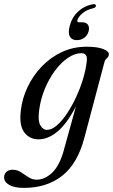

<svg xmlns="http://www.w3.org/2000/svg" viewBox="-88 -670 550 935"><path d="M323 0.5Q290 127 214.8 186Q139.5 245 28.5 245Q-18.5 245 -43.2 230.5Q-68 216 -68 193.5Q-68 178 -57 167.2Q-46 156.5 -26 156.5Q-4.5 156.5 14 168.8Q32.5 181 50.8 193Q69 205 90 205Q130.5 205 166.2 170.8Q202 136.5 222 64L282 -152.5Q238.5 -68.5 192.8 -30Q147 8.5 100 8.5Q55.5 8.5 30 -25.8Q4.5 -60 13.5 -132Q20 -191 46.5 -246.5Q73 -302 115.2 -346.2Q157.5 -390.5 213.2 -416.5Q269 -442.5 334.5 -442.5Q385 -442.5 414 -431.5Q443 -420.5 442 -405Q441 -392.5 432.5 -386.5Q424 -380.5 420.5 -367ZM103 -136Q95.5 -83 108.2 -60.2Q121 -37.5 140.5 -37.5Q163.5 -37.5 188.8 -59.2Q214 -81 238.2 -117.2Q262.5 -153.5 283 -197.8Q303.5 -242 317 -287.5Q330.5 -333 334.5 -372Q339.5 -411 308.5 -411Q276 -411 242.5 -388Q209 -365 179.8 -325.8Q150.5 -286.5 130.2 -237.2Q110 -188 103 -136ZM311 -561.5Q332.5 -561.5 340.5 -549Q348.5 -536.5 343.5 -517.5Q338 -497.5 322.2 -486Q306.5 -474.5 286 -474.5Q262 -474.5 252.2 -492Q242.5 -509.5 251.5 -544Q262.5 -586 291.5 -613.2Q320.5 -640.5 362 -649Q377.5 -652.5 379 -643Q380.5 -634 366.5 -630Q333.5 -622.5 313.5 -605.2Q293.5 -588 289 -572Q286 -561.5 296.5 -561.5Z"/></svg>

Font: Fraunces 144pt Soft
Style: Italic
Weight: 400
Italic angle: -16°
Version: Version 1.000;[b76b70a41]